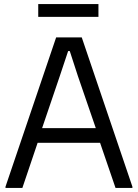

<svg xmlns="http://www.w3.org/2000/svg" viewBox="-20 -924 678 944"><path d="M7 -6 256 -740H382L631 -6V0H548L472 -222H165L90 0H7ZM451 -294 363 -550 323 -673H315L274 -550L187 -294ZM168 -904H464V-841H168Z"/></svg>

Font: Encode Sans Narrow
Style: Regular
Weight: 400
Designer: Pablo Impallari, Andres Torresi
Foundry: Pablo Impallari, Andres Torresi
Version: Version 1.000; ttfautohint (v1.00) -l 8 -r 50 -G 200 -x 14 -